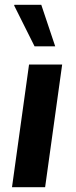

<svg xmlns="http://www.w3.org/2000/svg" viewBox="-20 -780 316 800"><path d="M30 0 101 -511H239L168 0ZM124 -587 39 -757 40 -760H152L210 -587Z"/></svg>

Font: Chivo SemiBold
Style: Italic
Weight: 600
Italic angle: -8.05°
Designer: Hector Gatti
Foundry: Omnibus-Type
Version: Version 2.002